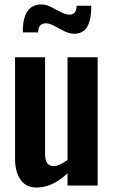

<svg xmlns="http://www.w3.org/2000/svg" viewBox="-20 -836 513 865"><path d="M314.9 -684.1Q292.5 -684.1 269 -695.8Q245.6 -707.5 224.6 -719.2Q203.6 -731 187 -731Q151.9 -731 151.9 -689.9H83Q81.1 -815.9 167 -815.9Q188 -815.9 210.4 -804.4Q232.9 -793 254.2 -781.5Q275.4 -770 293 -770Q325.2 -770 325.2 -810.1H391.1Q391.1 -789.1 389.4 -772.5Q387.7 -755.9 382.8 -738.8Q377.9 -721.7 369.9 -710.2Q361.8 -698.7 347.9 -691.4Q334 -684.1 314.9 -684.1ZM145 8.8Q95.7 8.8 71.8 -27.3Q47.9 -63.5 47.9 -118.2V-578.1H183.1V-143.1Q183.1 -115.7 192.1 -101.8Q201.2 -87.9 223.1 -87.9Q246.1 -87.9 284.2 -115.2V-578.1H419.9V0H284.2V-55.2Q216.8 8.8 145 8.8Z"/></svg>

Font: Oswald Medium
Style: Regular
Weight: 500
Designer: Vernon Adams
Foundry: Vernon Adams
Version: Version 4.103